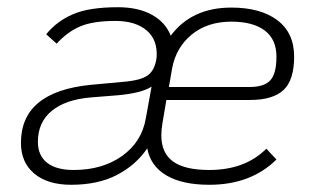

<svg xmlns="http://www.w3.org/2000/svg" viewBox="-20 -501 867 532"><path d="M430 -159Q427 -141 427 -126Q427 -77 459.5 -53.5Q492 -30 560 -30Q659 -30 718 -89L746 -59Q675 11 560 11Q485 11 441 -15Q397 -41 388 -90Q357 -44 304.5 -16.5Q252 11 177 11Q112 11 75 -20Q38 -51 38 -105Q38 -247 232 -266L319 -274Q371 -278 390.5 -293Q410 -308 414 -343Q417 -391 386 -417Q355 -443 300 -443Q238 -443 202.5 -428Q167 -413 137 -380L108 -406Q137 -442 182 -461.5Q227 -481 307 -481Q363 -481 401 -460Q439 -439 453 -402Q511 -480 621 -480Q702 -480 748.5 -445Q795 -410 795 -344Q795 -279 765.5 -251.5Q736 -224 673 -224H441ZM448 -260H672Q712 -260 729 -278.5Q746 -297 746 -344Q746 -392 713.5 -416.5Q681 -441 621 -441Q555 -441 511.5 -405.5Q468 -370 457 -312ZM400 -261Q373 -243 306 -237L231 -231Q161 -225 123 -193.5Q85 -162 85 -108Q85 -70 110.5 -50Q136 -30 184 -30Q264 -30 318.5 -69Q373 -108 384 -173Z"/></svg>

Font: KoHo Light
Style: Italic
Weight: 300
Italic angle: -10°
Version: Version 1.000; ttfautohint (v1.6)